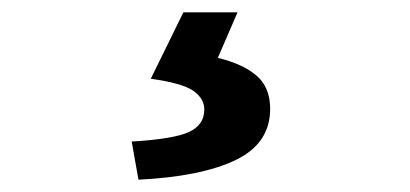

<svg xmlns="http://www.w3.org/2000/svg" viewBox="-20 -24 666 312"><path d="M205 268 194 206Q262 202 287 190.5Q312 179 312 154Q312 136 294 123.5Q276 111 225 104L278 -4H366L334 70Q375 80 397 99Q419 118 419 153Q419 209 363 236Q307 263 205 268Z"/></svg>

Font: Chiron Sans HK TT
Style: Bold
Weight: 700
Designer: Ryoko NISHIZUKA 西塚涼子 (kana, bopomofo & ideographs); Paul D. Hunt (Latin, Greek & Cyrillic); Sandoll Communications 산돌커뮤니
Foundry: Adobe
Version: Version 2.022;hotconv 1.0.109;makeotfexe 2.5.65596